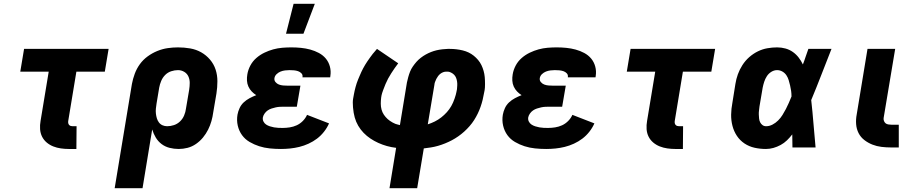

<svg xmlns="http://www.w3.org/2000/svg" viewBox="-20 -778 4840 1013"><path d="M383 8H343Q322 8 301 5Q280 2 261 -5.5Q242 -13 226.5 -26Q211 -39 202 -57Q193 -75 191.5 -96.5Q190 -118 194 -140L237 -400H87L107 -520H553L533 -400H383L340 -140Q339 -134 340 -128.5Q341 -123 344.5 -119Q348 -115 353 -113.5Q358 -112 363 -112H384Z M585 215 676 -335Q681 -362 691 -389Q701 -416 718 -439.5Q735 -463 759 -480.5Q783 -498 810 -509Q837 -520 864.5 -524Q892 -528 919 -528Q952 -528 983.5 -522.5Q1015 -517 1041.5 -502Q1068 -487 1088 -463.5Q1108 -440 1117.5 -411Q1127 -382 1127 -349.5Q1127 -317 1122 -285L1105 -185Q1102 -162 1095.5 -139Q1089 -116 1078 -94Q1067 -72 1051 -52.5Q1035 -33 1014 -18.5Q993 -4 969.5 2Q946 8 923 8Q898 8 874.5 2Q851 -4 832.5 -18Q814 -32 802 -52Q790 -72 783 -95L732 215ZM862 -112Q880 -112 898 -118Q916 -124 930 -137.5Q944 -151 951.5 -169Q959 -187 961 -204L978 -304Q981 -323 981 -341Q981 -359 974 -374.5Q967 -390 952 -399Q937 -408 919 -408Q901 -408 883 -402Q865 -396 851.5 -382.5Q838 -369 830.5 -351Q823 -333 820 -316L806 -232Q804 -219 802.5 -205.5Q801 -192 802.5 -179Q804 -166 807.5 -154Q811 -142 818.5 -132Q826 -122 837.5 -117Q849 -112 862 -112Z M1462 8Q1432 8 1403 5Q1374 2 1347.5 -6.5Q1321 -15 1297 -29Q1273 -43 1257 -65Q1241 -87 1234.5 -115Q1228 -143 1233 -173Q1236 -190 1244 -207.5Q1252 -225 1266 -238Q1280 -251 1297 -260Q1314 -269 1332 -276Q1319 -284 1308 -295.5Q1297 -307 1290.5 -321.5Q1284 -336 1283 -352.5Q1282 -369 1285 -386Q1289 -410 1301 -432.5Q1313 -455 1332.5 -472Q1352 -489 1375 -500Q1398 -511 1421.5 -517.5Q1445 -524 1469.5 -526Q1494 -528 1517 -528Q1543 -528 1568 -525.5Q1593 -523 1617 -516.5Q1641 -510 1662.5 -498.5Q1684 -487 1699 -469Q1714 -451 1720.5 -427Q1727 -403 1723 -377L1722 -370H1576V-371Q1578 -383 1570.5 -391Q1563 -399 1552.5 -402.5Q1542 -406 1530.5 -407Q1519 -408 1507 -408Q1496 -408 1484 -406.5Q1472 -405 1460.5 -400.5Q1449 -396 1439.5 -387Q1430 -378 1428 -366Q1426 -354 1433.5 -345Q1441 -336 1451.5 -332Q1462 -328 1474 -327Q1486 -326 1498 -326H1565L1546 -215H1479Q1468 -215 1457 -214.5Q1446 -214 1435 -211.5Q1424 -209 1413 -205.5Q1402 -202 1392.5 -195.5Q1383 -189 1376 -179Q1369 -169 1367 -159Q1365 -147 1370 -137Q1375 -127 1384 -121Q1393 -115 1404 -111.5Q1415 -108 1426 -106Q1437 -104 1448.5 -103.5Q1460 -103 1472 -103Q1490 -103 1509 -106Q1528 -109 1545.5 -117Q1563 -125 1577.5 -139.5Q1592 -154 1600 -172L1716 -127Q1706 -104 1689.5 -83Q1673 -62 1652.5 -46.5Q1632 -31 1608 -20Q1584 -9 1559.5 -3Q1535 3 1510.5 5.5Q1486 8 1462 8ZM1489 -600 1529 -758H1641L1581 -600Z M2035 215 2070 2Q2045 -1 2021.5 -7.5Q1998 -14 1976 -24Q1954 -34 1934.5 -47Q1915 -60 1898.5 -77Q1882 -94 1870 -114.5Q1858 -135 1851.5 -158.5Q1845 -182 1842.5 -211Q1840 -240 1843 -257L1847 -279Q1849 -289 1851 -299Q1853 -309 1856 -319Q1859 -329 1862 -339Q1865 -349 1869.5 -359Q1874 -369 1878 -379Q1882 -389 1886.5 -398.5Q1891 -408 1896 -417.5Q1901 -427 1906.5 -436Q1912 -445 1918 -454Q1924 -463 1932 -474Q1940 -485 1946.5 -493.5Q1953 -502 1958 -507L1969 -520L2081 -444Q2071 -431 2062 -418Q2053 -405 2044 -391Q2035 -377 2027.5 -363Q2020 -349 2014 -334.5Q2008 -320 2001.5 -302.5Q1995 -285 1993 -275L1991 -263Q1989 -247 1989 -231Q1989 -215 1993 -200Q1997 -185 2005.5 -172.5Q2014 -160 2025 -150Q2036 -140 2051.5 -131.5Q2067 -123 2078 -121L2090 -118L2127 -343Q2130 -357 2134 -371.5Q2138 -386 2143.5 -400Q2149 -414 2158 -427Q2167 -440 2177 -451.5Q2187 -463 2200 -473Q2213 -483 2226.5 -490.5Q2240 -498 2254 -503.5Q2268 -509 2282.5 -512.5Q2297 -516 2314.5 -518Q2332 -520 2342 -520H2354Q2371 -520 2388 -518Q2405 -516 2421.5 -512Q2438 -508 2452.5 -501Q2467 -494 2479.5 -484Q2492 -474 2502.5 -461.5Q2513 -449 2520 -434.5Q2527 -420 2531.5 -404Q2536 -388 2537.5 -371.5Q2539 -355 2539 -334.5Q2539 -314 2537 -303L2534 -288Q2531 -270 2526.5 -251.5Q2522 -233 2515.5 -214.5Q2509 -196 2500.5 -178.5Q2492 -161 2481.5 -144.5Q2471 -128 2457.5 -112.5Q2444 -97 2429 -83.5Q2414 -70 2397.5 -58.5Q2381 -47 2364 -38Q2347 -29 2328.5 -21.5Q2310 -14 2291 -8.5Q2272 -3 2252.5 0Q2233 3 2216 5L2181 215ZM2237 -122Q2256 -128 2274 -137Q2292 -146 2308 -158.5Q2324 -171 2337.5 -186Q2351 -201 2361 -218.5Q2371 -236 2378.5 -258Q2386 -280 2388 -292L2391 -307Q2392 -317 2392.5 -327.5Q2393 -338 2391.5 -348Q2390 -358 2386.5 -367Q2383 -376 2376.5 -383Q2370 -390 2360 -395Q2350 -400 2343 -400H2334Q2326 -400 2318 -397Q2310 -394 2303 -388.5Q2296 -383 2291 -376Q2286 -369 2282 -361.5Q2278 -354 2275 -345Q2272 -336 2272 -331Z M2862 8Q2832 8 2803 5Q2774 2 2747.5 -6.5Q2721 -15 2697 -29Q2673 -43 2657 -65Q2641 -87 2634.5 -115Q2628 -143 2633 -173Q2636 -190 2644 -207.5Q2652 -225 2666 -238Q2680 -251 2697 -260Q2714 -269 2732 -276Q2719 -284 2708 -295.5Q2697 -307 2690.5 -321.5Q2684 -336 2683 -352.5Q2682 -369 2685 -386Q2689 -410 2701 -432.5Q2713 -455 2732.5 -472Q2752 -489 2775 -500Q2798 -511 2821.5 -517.5Q2845 -524 2869.5 -526Q2894 -528 2917 -528Q2943 -528 2968 -525.5Q2993 -523 3017 -516.5Q3041 -510 3062.5 -498.5Q3084 -487 3099 -469Q3114 -451 3120.5 -427Q3127 -403 3123 -377L3122 -370H2976V-371Q2978 -383 2970.5 -391Q2963 -399 2952.5 -402.5Q2942 -406 2930.5 -407Q2919 -408 2907 -408Q2896 -408 2884 -406.5Q2872 -405 2860.5 -400.5Q2849 -396 2839.5 -387Q2830 -378 2828 -366Q2826 -354 2833.5 -345Q2841 -336 2851.5 -332Q2862 -328 2874 -327Q2886 -326 2898 -326H2965L2946 -215H2879Q2868 -215 2857 -214.5Q2846 -214 2835 -211.5Q2824 -209 2813 -205.5Q2802 -202 2792.5 -195.5Q2783 -189 2776 -179Q2769 -169 2767 -159Q2765 -147 2770 -137Q2775 -127 2784 -121Q2793 -115 2804 -111.5Q2815 -108 2826 -106Q2837 -104 2848.5 -103.5Q2860 -103 2872 -103Q2890 -103 2909 -106Q2928 -109 2945.5 -117Q2963 -125 2977.5 -139.5Q2992 -154 3000 -172L3116 -127Q3106 -104 3089.5 -83Q3073 -62 3052.5 -46.5Q3032 -31 3008 -20Q2984 -9 2959.5 -3Q2935 3 2910.5 5.5Q2886 8 2862 8Z M3583 8H3543Q3522 8 3501 5Q3480 2 3461 -5.5Q3442 -13 3426.5 -26Q3411 -39 3402 -57Q3393 -75 3391.5 -96.5Q3390 -118 3394 -140L3437 -400H3287L3307 -520H3753L3733 -400H3583L3540 -140Q3539 -134 3540 -128.5Q3541 -123 3544.5 -119Q3548 -115 3553 -113.5Q3558 -112 3563 -112H3584Z M4021 8Q3990 8 3961 1.5Q3932 -5 3908 -21Q3884 -37 3868 -61Q3852 -85 3844.5 -114Q3837 -143 3837.5 -173.5Q3838 -204 3844 -235L3860 -335Q3864 -361 3873 -386Q3882 -411 3897 -434.5Q3912 -458 3933 -476.5Q3954 -495 3978.5 -507Q4003 -519 4029 -523.5Q4055 -528 4080 -528Q4103 -528 4124.5 -522Q4146 -516 4163.5 -503.5Q4181 -491 4194 -474Q4207 -457 4216 -438Q4224 -458 4230.5 -478.5Q4237 -499 4245 -520H4367Q4340 -452 4314 -384.5Q4288 -317 4260 -250Q4267 -188 4272 -125Q4277 -62 4283 0H4161Q4161 -17 4160.5 -34Q4160 -51 4160 -69Q4147 -52 4132 -37.5Q4117 -23 4098.5 -13Q4080 -3 4060.5 2.5Q4041 8 4021 8ZM4022 -112Q4039 -112 4055.5 -120.5Q4072 -129 4085.5 -142.5Q4099 -156 4108.5 -171.5Q4118 -187 4126.5 -203Q4135 -219 4142 -235.5Q4149 -252 4156 -269Q4156 -284 4154 -298.5Q4152 -313 4148.5 -327.5Q4145 -342 4141 -355.5Q4137 -369 4129 -381Q4121 -393 4108 -400.5Q4095 -408 4080 -408Q4064 -408 4049.5 -399Q4035 -390 4026 -376Q4017 -362 4012 -346.5Q4007 -331 4004 -316L3987 -216Q3986 -205 3984.5 -194.5Q3983 -184 3983.5 -173.5Q3984 -163 3985 -152.5Q3986 -142 3990.5 -133Q3995 -124 4003 -118Q4011 -112 4022 -112Z M4722 0H4682Q4656 0 4631 -3Q4606 -6 4583 -15Q4560 -24 4540.5 -39Q4521 -54 4510 -75.5Q4499 -97 4497 -122.5Q4495 -148 4500 -174L4557 -520H4703L4642 -155Q4641 -147 4644 -139.5Q4647 -132 4652.5 -127.5Q4658 -123 4666.5 -121.5Q4675 -120 4683 -120H4722Z"/></svg>

Font: Iosevka Aile Heavy
Style: Italic
Weight: 900
Italic angle: -9°
Designer: Belleve Invis
Foundry: Belleve Invis
Version: Version 31.1.0; ttfautohint (v1.8.4)